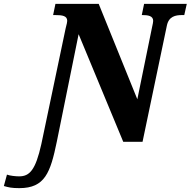

<svg xmlns="http://www.w3.org/2000/svg" viewBox="-157 -734 987 994"><path d="M-57 240C76 240 104 159 137 0L250 -557L481 0H581L707 -602C717 -649 751 -656 786 -656H797L810 -714H589L577 -656H581C609 -656 636 -652 636 -626C636 -620 634 -610 630 -592L554 -220L354 -714H130L118 -656H129C166 -656 191 -652 191 -626C191 -620 189 -611 183 -588L57 12C27 147 -4 179 -58 179C-75 179 -106 176 -121 170L-137 229C-113 236 -97 240 -57 240Z"/></svg>

Font: Noto Serif Condensed Black
Style: Italic
Weight: 900
Width: 3
Italic angle: -12°
Designer: Monotype Design Team
Foundry: Monotype Imaging Inc.
Version: Version 2.013